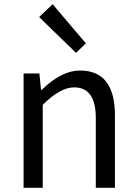

<svg xmlns="http://www.w3.org/2000/svg" viewBox="-20 -892 651 912"><path d="M92 -543H167L175 -465H178Q272 -557 360 -557Q526 -557 526 -344V0H435V-332Q435 -477 332 -477Q266 -477 183 -394V0H92ZM166 -811 230 -872 388 -686 341 -641Z"/></svg>

Font: KaiGen Gothic CN Regular
Style: Regular
Weight: 400
Designer: Ryoko NISHIZUKA  (kana & ideographs); Paul D. Hunt (Latin, Greek & Cyrillic); Wenlong ZHANG  (bopomofo); Sandoll Communi
Foundry: Adobe Systems Incorporated
Version: Version 1.002.20150501